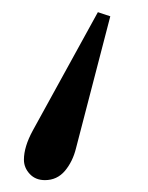

<svg xmlns="http://www.w3.org/2000/svg" viewBox="-20 -24 245 317"><path d="M19.5 239.7Q19.5 218.3 34.2 191.4L141.6 -3.9L162.1 2.9L105.5 220.7Q100.1 242.7 87.2 258.1Q74.2 273.4 54.2 273.4Q38.6 273.4 29.1 263.2Q19.5 252.9 19.5 239.7Z"/></svg>

Font: Theano Old Style
Style: Regular
Weight: 400
Designer: Alexey Kryukov
Version: Version 2.00